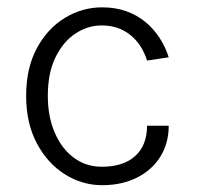

<svg xmlns="http://www.w3.org/2000/svg" viewBox="-20 -506 549 536"><path d="M265 11Q209.5 11 161 -19.5Q112.5 -50 82.8 -106Q53 -162 53 -238.5Q53 -316 82.8 -371.2Q112.5 -426.5 161 -456Q209.5 -485.5 265 -485.5Q302 -485.5 332.2 -474.8Q362.5 -464 385.8 -444.8Q409 -425.5 425.5 -400.2Q442 -375 451 -346L390.5 -337Q376 -383 343 -409Q310 -435 264 -435Q225 -435 190.8 -412.5Q156.5 -390 135 -346.2Q113.5 -302.5 113.5 -238.5Q113.5 -180.5 132.8 -135.8Q152 -91 186 -65.8Q220 -40.5 264 -40.5Q324.5 -40.5 357.5 -70.5Q390.5 -100.5 390.5 -155H451Q451 -106 427.5 -68.5Q404 -31 362 -10Q320 11 265 11Z"/></svg>

Font: Karla Light
Style: Regular
Weight: 300
Designer: Jonathan Pinhorn
Version: Version 2.004;gftools[0.9.33]